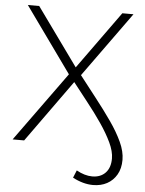

<svg xmlns="http://www.w3.org/2000/svg" viewBox="-60 -748 753 994"><g transform="rotate(5 317.0 -250.5)"><path d="M26 0 287 -361 44 -700H103L319 -400L535 -700H593L348 -360L322 -329L86 0ZM461 199Q435 199 408 191.5Q381 184 355 170L371 131Q414 155 453 155Q496 155 521.5 128.5Q547 102 547 54Q547 17 525.5 -28.5Q504 -74 469.5 -124.5Q435 -175 392.5 -228.5Q350 -282 309 -335L342 -372Q389 -311 435 -252.5Q481 -194 519 -139.5Q557 -85 579.5 -36Q602 13 602 56Q602 101 583.5 133Q565 165 533.5 182Q502 199 461 199Z"/></g></svg>

Font: Modern
Style: Regular
Weight: 300
Designer: Julieta Ulanovsky
Foundry: Julieta Ulanovsky
Version: Version 8.000